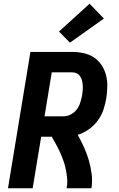

<svg xmlns="http://www.w3.org/2000/svg" viewBox="-20 -1015 640 1035"><path d="M23 0 144 -735H369Q401 -735 431 -728.5Q461 -722 486 -705.5Q511 -689 527.5 -664Q544 -639 551.5 -610Q559 -581 558.5 -549.5Q558 -518 553 -486Q548 -455 537.5 -423.5Q527 -392 507 -365Q487 -338 459 -318Q431 -298 399 -288Q417 -256 432.5 -222Q448 -188 458.5 -152Q469 -116 474 -77.5Q479 -39 473 0H339Q344 -26 342 -51.5Q340 -77 335 -101Q330 -125 322 -148Q314 -171 304 -193Q294 -215 282.5 -236Q271 -257 259 -278H202L156 0ZM323 -388Q343 -388 362.5 -398.5Q382 -409 394.5 -426Q407 -443 413 -463Q419 -483 423 -503Q425 -516 426 -529.5Q427 -543 426 -556Q425 -569 422 -581Q419 -593 412 -603.5Q405 -614 394 -619.5Q383 -625 369 -625H259L220 -388ZM357 -785 298 -845 463 -995 540 -915Z"/></svg>

Font: Iosevka Curly XBdExObl
Style: Regular
Weight: 800
Width: 7
Italic angle: -9°
Monospace: yes
Designer: Belleve Invis
Foundry: Belleve Invis
Version: Version 11.1.0; ttfautohint (v1.8.3)